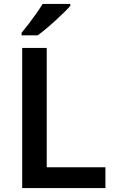

<svg xmlns="http://www.w3.org/2000/svg" viewBox="-20 -958 588 978"><path d="M93 0V-714H218V-106H517V0ZM338 -928Q326 -914 305.5 -894Q285 -874 261 -852Q237 -830 213.5 -810.5Q190 -791 172 -778H90V-791Q106 -810 125.5 -835.5Q145 -861 164.5 -888.5Q184 -916 197 -938H338Z"/></svg>

Font: Noto Sans New Tai Lue SemiBold
Style: Regular
Weight: 600
Version: Version 2.003